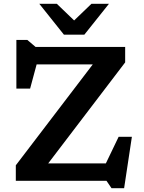

<svg xmlns="http://www.w3.org/2000/svg" viewBox="-20 -955 759 1014"><path d="M641 -707V-625.5L234.5 -92H539L606.5 -232.5H676.5L635.5 39H569L542.5 0H63.5V-82L470 -615H173.5L139 -487H66.5V-744H124.5L168 -707ZM555.5 -935 425.5 -772H317.5L187.5 -935H280L371.5 -847L463 -935Z"/></svg>

Font: Newsreader Caption Medium
Style: Regular
Weight: 500
Designer: Hugues Gentile
Foundry: Production Type
Version: Version 1.001